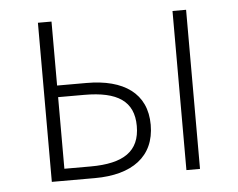

<svg xmlns="http://www.w3.org/2000/svg" viewBox="-41 -528 716 577"><g transform="rotate(-5 316.5 -240.0)"><path d="M93 0H223C335 0 404 -49 404 -145C404 -240 335 -287 223 -287H134V-480H93ZM134 -36V-252H213C313 -252 362 -220 362 -145C362 -69 313 -36 213 -36ZM499 0H540V-480H499Z"/></g></svg>

Font: Source Sans Pro Light
Style: Regular
Weight: 300
Designer: Paul D. Hunt
Foundry: Adobe Systems Incorporated
Version: Version 3.006;hotconv 1.0.111;makeotfexe 2.5.65597